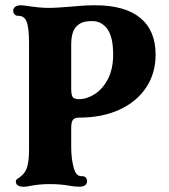

<svg xmlns="http://www.w3.org/2000/svg" viewBox="-20 -698 640 728"><path d="M40 -10Q40 -15 43.5 -18Q47 -21 52 -24Q56 -27 61 -31Q66 -35 70 -40Q81 -53 85.5 -75Q90 -97 90 -130V-538Q90 -596 80 -618Q71 -638 50 -638H48Q40 -638 35 -644Q30 -650 30 -658Q30 -666 37.5 -672Q45 -678 60 -678Q69 -678 93 -674Q107 -672 126.5 -670Q146 -668 169 -668Q188 -668 238 -672Q298 -678 340 -678Q454 -678 512 -630Q570 -582 570 -491Q570 -420 534 -366Q498 -312 432.5 -282Q367 -252 280 -252Q263 -252 256.5 -243.5Q250 -235 250 -212V-140Q250 -95 260 -60Q265 -44 271.5 -37Q278 -30 290 -30H292Q301 -30 305.5 -24.5Q310 -19 310 -10Q310 -1 302.5 4.5Q295 10 280 10Q271 10 263.5 9Q256 8 248 7Q211 0 169 0Q129 0 94 7Q81 10 70 10Q40 10 40 -10ZM409 -491Q409 -558 387 -588Q365 -618 330 -618Q307 -618 294 -613.5Q281 -609 270 -598Q250 -578 250 -528V-362Q250 -337 256 -329.5Q262 -322 280 -322Q309 -322 339 -341Q369 -360 389 -398Q409 -436 409 -491Z"/></svg>

Font: Raigarh
Style: Regular
Weight: 400
Designer: jaikishan Patel
Foundry: MagicType
Version: Version 1.000;FEAKit 1.0